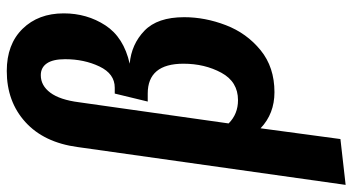

<svg xmlns="http://www.w3.org/2000/svg" viewBox="-270 -544 1016 553"><g transform="rotate(-90 237.5 -268.0)"><path d="M90 -552Q103 -649 162 -702.5Q221 -756 309 -756Q386 -756 430.5 -710.5Q475 -665 475 -592Q475 -525 440.5 -472Q406 -419 330 -402Q386 -397 425 -359.5Q464 -322 464 -245Q464 -185 441 -125Q418 -65 369 -25Q320 15 248 15Q186 15 144 -25L113 205L-19 220ZM330 -247Q330 -350 244 -350H221L244 -445H261Q301 -445 322 -489Q343 -533 343 -588Q343 -623 331 -640.5Q319 -658 297 -658Q267 -658 246.5 -630.5Q226 -603 219 -548L158 -117Q185 -90 225 -90Q278 -90 304 -138Q330 -186 330 -247Z"/></g></svg>

Font: Fira Sans Extra Condensed SemiBold
Style: Italic
Weight: 600
Width: 3
Italic angle: -8°
Designer: Carrois Corporate & Edenspiekermann AG
Foundry: Carrois Corporate GbR & Edenspiekermann AG
Version: Version 4.203